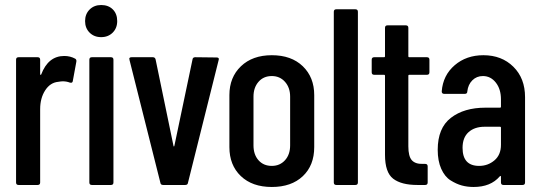

<svg xmlns="http://www.w3.org/2000/svg" viewBox="-20 -737 2153 765"><path d="M236 -514Q260 -514 280 -503Q286 -499 284 -490L270 -414Q269 -405 258 -408Q245 -413 230 -413Q224 -413 212 -411Q180 -408 160 -377Q140 -346 140 -302V-10Q140 0 130 0H54Q44 0 44 -10V-499Q44 -509 54 -509H130Q140 -509 140 -499V-441Q141 -437 144 -440Q172 -514 236 -514Z M383 -717Q412 -717 429.5 -699.5Q447 -682 447 -653Q447 -625 429 -607Q411 -589 383 -589Q355 -589 337 -607Q319 -625 319 -653Q319 -681 337 -699Q355 -717 383 -717ZM346 0Q336 0 336 -10V-499Q336 -509 346 -509H422Q432 -509 432 -499V-10Q432 0 422 0Z M630 0Q620 0 619 -9L496 -498V-500L495 -502Q495 -509 504 -509H589Q598 -509 600 -500L671 -157Q673 -149 675 -157L747 -500Q748 -509 758 -509L843 -508Q855 -508 851 -497L729 -9Q728 0 718 0Z M894 -151V-358Q894 -429 940 -473Q986 -517 1063 -517Q1141 -517 1186.5 -473Q1232 -429 1232 -358V-151Q1232 -78 1186.5 -35Q1141 8 1063 8Q985 8 939.5 -35.5Q894 -79 894 -151ZM1063 -76Q1095 -76 1115.5 -98.5Q1136 -121 1136 -158V-352Q1136 -388 1115.5 -411Q1095 -434 1063 -434Q1030 -434 1010 -411Q990 -388 990 -352V-158Q990 -121 1010 -98.5Q1030 -76 1063 -76Z M1320 0Q1310 0 1310 -10V-690Q1310 -700 1320 -700H1396Q1406 -700 1406 -690V-10Q1406 0 1396 0Z M1691 -449Q1691 -439 1681 -439H1611Q1607 -439 1607 -435V-154Q1607 -114 1621 -98.5Q1635 -83 1665 -84H1674Q1684 -84 1684 -74V-10Q1684 0 1674 0H1643Q1579 0 1546.5 -25Q1514 -50 1514 -120V-435Q1514 -439 1510 -439H1471Q1461 -439 1461 -449V-499Q1461 -509 1471 -509H1510Q1514 -509 1514 -513V-626Q1514 -636 1524 -636H1597Q1607 -636 1607 -626V-513Q1607 -509 1611 -509H1681Q1691 -509 1691 -499Z M1906 -517Q1979 -517 2025.5 -471Q2072 -425 2072 -350V-10Q2072 0 2062 0H1986Q1976 0 1976 -10V-32Q1976 -39 1971 -34Q1935 8 1867 8Q1842 8 1820 2Q1798 -4 1775 -18.5Q1752 -33 1738 -64.5Q1724 -96 1724 -140Q1724 -227 1776.5 -267.5Q1829 -308 1914 -308H1972Q1976 -308 1976 -312V-341Q1976 -382 1955.5 -408Q1935 -434 1904 -434Q1879 -434 1862 -417Q1845 -400 1842 -373Q1842 -363 1832 -363H1750Q1740 -363 1740 -373Q1745 -437 1791.5 -477Q1838 -517 1906 -517ZM1889 -76Q1924 -76 1950 -98Q1976 -120 1976 -160V-228Q1976 -232 1972 -232H1911Q1871 -232 1847 -210.5Q1823 -189 1823 -148Q1823 -76 1889 -76Z"/></svg>

Font: Barlow Condensed Medium
Style: Regular
Weight: 500
Width: 3
Designer: Jeremy Tribby
Foundry: Tribby Type
Version: Version 1.422;hotconv 1.0.109;makeotfexe 2.5.65596